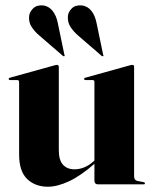

<svg xmlns="http://www.w3.org/2000/svg" viewBox="-20 -699 582 728"><path d="M338 -13.5V-83V-86V-388Q338 -392 336.2 -393.8Q334.5 -395.5 330.5 -395.5H304.5Q301.5 -395.5 300.2 -396.8Q299 -398 299 -400Q299 -402 300.5 -403Q302 -404 304 -404.5L469.5 -450.5Q474.5 -452 477 -452.5Q479.5 -453 482 -453Q485.5 -453 487 -451Q488.5 -449 488.5 -446V-30.5Q488.5 -23 491.5 -18.8Q494.5 -14.5 500.5 -13L524 -8.5Q527 -8 528.2 -6.8Q529.5 -5.5 529.5 -4Q529.5 -2 528.2 -1Q527 0 524.5 0H351.5Q345 0 341.5 -3.8Q338 -7.5 338 -13.5ZM52.5 -113.5V-388Q52.5 -392 50.5 -393.8Q48.5 -395.5 44.5 -395.5H18.5Q15.5 -395.5 14.2 -396.8Q13 -398 13 -400Q13 -402 14.5 -403Q16 -404 18 -404.5L184 -450.5Q189.5 -452 191.5 -452.5Q193.5 -453 196 -453Q199.5 -453 201.2 -451Q203 -449 203 -446V-129Q203 -92 218.8 -74.5Q234.5 -57 263 -57Q281 -57 299.5 -64.5Q318 -72 335 -87.5L353 -103.5L359.5 -96.5L340.5 -80Q286.5 -32.5 242 -11.8Q197.5 9 161.5 9Q113.5 9 83 -20.2Q52.5 -49.5 52.5 -113.5ZM199.5 -610 224 -492Q225 -490.5 225.2 -489Q225.5 -487.5 224 -486Q223 -485.5 221.2 -485.8Q219.5 -486 218 -487.5L129.5 -564Q112 -578.5 100 -596.8Q88 -615 90.5 -638.5Q92 -653.5 105.5 -667Q119 -680.5 143.5 -678.5Q164 -676 178.8 -658.5Q193.5 -641 199.5 -610ZM346.5 -610 371 -492Q372 -490.5 372.2 -489Q372.5 -487.5 371 -486Q370 -485.5 368.2 -485.8Q366.5 -486 365 -487.5L276.5 -564Q259 -579 247.2 -597Q235.5 -615 237.5 -638.5Q239 -654 252.2 -667.2Q265.5 -680.5 290.5 -678.5Q311.5 -676 326 -658.5Q340.5 -641 346.5 -610Z"/></svg>

Font: Fraunces 120pt
Style: Bold
Weight: 700
Version: Version 1.000;[b76b70a41]